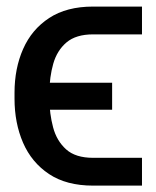

<svg xmlns="http://www.w3.org/2000/svg" viewBox="-20 -566 478 587"><path d="M264.6 -83.5H414.1V1.5H264.6Q183.1 1.5 129.9 -33.9Q76.7 -69.3 50.5 -129.6Q24.4 -189.9 24.4 -264.2V-282.7Q24.4 -356.9 50.8 -416.5Q77.1 -476.1 130.4 -511Q183.6 -545.9 264.6 -545.9H414.1V-460.9H264.6Q212.4 -460.9 183.3 -436.3Q154.3 -411.6 142.8 -371.1Q131.3 -330.6 130.9 -282.7V-264.2Q131.3 -218.3 142.3 -176.8Q153.3 -135.3 182.1 -109.4Q210.9 -83.5 264.6 -83.5ZM322.8 -313V-230.5H59.1V-313Z"/></svg>

Font: Inter Cardless Tabular
Style: Regular
Weight: 400
Designer: Rasmus Andersson
Foundry: rsms
Version: Version 4.000;git-4fc901f